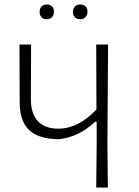

<svg xmlns="http://www.w3.org/2000/svg" viewBox="-20 -838 621 858"><path d="M460 -197 462 0H410L412 -194V-294H405Q333 -226 245 -216Q154 -216 111 -256Q68 -296 68 -381L67 -639H119L118 -394Q118 -330 149.5 -296.5Q181 -263 240 -263Q331 -263 411 -349L410 -639H463ZM221 -786Q221 -771 212.5 -761.5Q204 -752 189 -752Q174 -752 165.5 -761Q157 -770 157 -785Q157 -800 165.5 -809Q174 -818 190 -818Q204 -818 212.5 -809.5Q221 -801 221 -786ZM371 -786Q371 -771 362 -761.5Q353 -752 338 -752Q323 -752 314.5 -761Q306 -770 306 -785Q306 -800 315 -809Q324 -818 339 -818Q354 -818 362.5 -809.5Q371 -801 371 -786Z"/></svg>

Font: Luna Sans Light
Style: Regular
Weight: 300
Designer: Juan Pablo del Peral
Foundry: Huerta Tipografica
Version: Version 2.001; ttfautohint (v1.5)